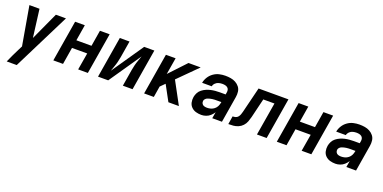

<svg xmlns="http://www.w3.org/2000/svg" viewBox="-14 -1329 4635 2325"><g transform="rotate(20 2304.0 -166.5)"><path d="M59 205H188L555 -530H425L260 -170L214 -530H84L171 -29L146 21Q123 67 101 112.5Q79 158 59 205Z M585 0H710L746 -219H942L905 0H1030L1118 -530H993L959 -324H764L798 -530H673Z M1161 0H1292L1573 -410Q1562 -377 1550 -344.5Q1538 -312 1530 -279Q1522 -246 1516 -212L1481 0H1606L1694 -530H1563L1282 -120Q1293 -153 1305 -185.5Q1317 -218 1325 -251.5Q1333 -285 1339 -318L1374 -530H1249Z M1755 0H1880L1903 -142L1960 -199L2038 -55L2068 0H2203L2048 -287L2291 -530H2134L1932 -315L1968 -530H1843Z M2493 8Q2522 8 2552 -2Q2582 -12 2606 -33.5Q2630 -55 2647 -82L2633 0H2758L2814 -339Q2820 -374 2815.5 -408.5Q2811 -443 2790.5 -469Q2770 -495 2740.5 -511Q2711 -527 2677 -532.5Q2643 -538 2607 -538Q2569 -538 2530 -529Q2491 -520 2456.5 -495.5Q2422 -471 2400 -435.5Q2378 -400 2371 -361H2495Q2499 -384 2518 -402.5Q2537 -421 2560.5 -427Q2584 -433 2607 -433Q2625 -433 2642 -429.5Q2659 -426 2672.5 -416Q2686 -406 2690.5 -389.5Q2695 -373 2692 -356L2687 -326H2612Q2583 -326 2554.5 -323.5Q2526 -321 2497.5 -314.5Q2469 -308 2441.5 -296Q2414 -284 2389.5 -265Q2365 -246 2351 -219Q2337 -192 2332 -164Q2326 -128 2333.5 -93.5Q2341 -59 2365.5 -35Q2390 -11 2423.5 -1.5Q2457 8 2493 8ZM2529 -97Q2510 -97 2491.5 -102.5Q2473 -108 2463.5 -124.5Q2454 -141 2457 -161Q2460 -175 2471 -186.5Q2482 -198 2496.5 -203.5Q2511 -209 2525.5 -212.5Q2540 -216 2554.5 -218Q2569 -220 2583.5 -220.5Q2598 -221 2612 -221H2670L2668 -212Q2664 -188 2653 -165.5Q2642 -143 2621.5 -126.5Q2601 -110 2577 -103.5Q2553 -97 2529 -97Z M2840 0Q2872 0 2903.5 -2.5Q2935 -5 2966.5 -18.5Q2998 -32 3021.5 -57.5Q3045 -83 3056.5 -114Q3068 -145 3076 -176L3136 -425H3280L3209 0H3334L3422 -530H3037L2956 -201Q2951 -183 2945 -165Q2939 -147 2926 -131Q2913 -115 2894.5 -110Q2876 -105 2857 -105Z M3465 0H3590L3626 -219H3822L3785 0H3910L3998 -530H3873L3839 -324H3644L3678 -530H3553Z M4221 8Q4250 8 4280 -2Q4310 -12 4334 -33.5Q4358 -55 4375 -82L4361 0H4486L4542 -339Q4548 -374 4543.5 -408.5Q4539 -443 4518.5 -469Q4498 -495 4468.5 -511Q4439 -527 4405 -532.5Q4371 -538 4335 -538Q4297 -538 4258 -529Q4219 -520 4184.5 -495.5Q4150 -471 4128 -435.5Q4106 -400 4099 -361H4223Q4227 -384 4246 -402.5Q4265 -421 4288.5 -427Q4312 -433 4335 -433Q4353 -433 4370 -429.5Q4387 -426 4400.5 -416Q4414 -406 4418.5 -389.5Q4423 -373 4420 -356L4415 -326H4340Q4311 -326 4282.5 -323.5Q4254 -321 4225.5 -314.5Q4197 -308 4169.5 -296Q4142 -284 4117.5 -265Q4093 -246 4079 -219Q4065 -192 4060 -164Q4054 -128 4061.5 -93.5Q4069 -59 4093.5 -35Q4118 -11 4151.5 -1.5Q4185 8 4221 8ZM4257 -97Q4238 -97 4219.5 -102.5Q4201 -108 4191.5 -124.5Q4182 -141 4185 -161Q4188 -175 4199 -186.5Q4210 -198 4224.5 -203.5Q4239 -209 4253.5 -212.5Q4268 -216 4282.5 -218Q4297 -220 4311.5 -220.5Q4326 -221 4340 -221H4398L4396 -212Q4392 -188 4381 -165.5Q4370 -143 4349.5 -126.5Q4329 -110 4305 -103.5Q4281 -97 4257 -97Z"/></g></svg>

Font: Iosevka Sparkle Oblique
Style: Bold
Weight: 700
Italic angle: -9°
Designer: Belleve Invis
Foundry: Belleve Invis
Version: Version 4.5.0; ttfautohint (v1.8.3)